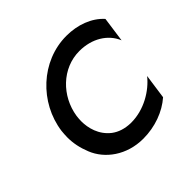

<svg xmlns="http://www.w3.org/2000/svg" viewBox="-130 -592 723 723"><g transform="rotate(-45 232.0 -230.5)"><path d="M127 -230C141 -321 215 -395 307 -395C374 -395 427 -362 448 -311L462 -411C427 -450 372 -470 313 -470C178 -470 65 -362 47 -230C46 -219 45 -207 45 -197C45 -166 51 -136 64 -104C89 -41 156 9 244 9C307 9 366 -13 407 -49L421 -148C386 -104 323 -66 255 -66C254 -66 252 -66 251 -66C221 -67 196 -75 176 -90C136 -121 125 -167 125 -203C125 -212 126 -221 127 -230Z"/></g></svg>

Font: Jost
Style: Italic
Weight: 400
Italic angle: -5°
Version: Version 3.710